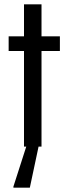

<svg xmlns="http://www.w3.org/2000/svg" viewBox="-20 -678 318 888"><path d="M91 0V-442H20V-510H91V-658H172V-510H257V-442H172V0ZM42 190V185L104 -8H159V-3L118 190Z"/></svg>

Font: Saira Condensed Medium
Style: Regular
Weight: 500
Width: 3
Designer: Hector Gatti with collaboration of the Omnibus-Type team
Foundry: Omnibus-Type
Version: Version 1.101